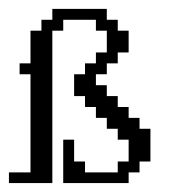

<svg xmlns="http://www.w3.org/2000/svg" viewBox="-20 -410 381 430"><path d="M0 0V-23.9H48.3V-243.7H23.9V-268.1H48.3V-341.3H72.8V-365.7H97.2V-390.1H219.2V-365.7H243.7V-341.3H268.1V-292.5H243.7V-268.1H219.2V-243.7H194.8V-219.2H219.2V-194.8H243.7V-170.4H268.1V-146H292.5V-121.6H316.9V-48.3H292.5V-23.9H268.1V0H121.6V-97.2H146V-48.3H170.4V-23.9H243.7V-48.3H268.1V-97.2H243.7V-121.6H219.2V-146H194.8V-170.4H170.4V-194.8H146V-243.7H170.4V-268.1H194.8V-292.5H219.2V-341.3H194.8V-365.7H121.6V-341.3H97.2V0Z"/></svg>

Font: FS Mondwest Regular
Style: Regular
Weight: 400
Designer: NZWStudios2024
Foundry: https://fontstruct.com
Version: Version 1.0